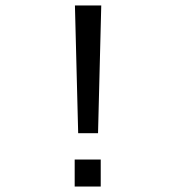

<svg xmlns="http://www.w3.org/2000/svg" viewBox="-20 -678 640 698"><path d="M336.4 -193.8H264.2L252.4 -658.2H348.1ZM251.5 0V-98.1H346.2V0Z"/></svg>

Font: Liberation Mono
Style: Regular
Weight: 400
Monospace: yes
Designer: Steve Matteson
Foundry: Ascender Corporation
Version: Version 2.1.5